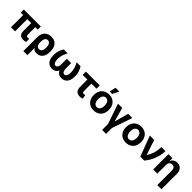

<svg xmlns="http://www.w3.org/2000/svg" viewBox="453 -2633 4702 4702"><g transform="rotate(45 2803.5 -282.0)"><path d="M645.4 -423.3H57V-530.4H645.4ZM282.6 0H142V-530.4H282.6ZM559.8 -530.4V-164.7Q560 -143.6 566.1 -132.3Q572.3 -121 584.4 -116.2Q596.5 -111.3 616 -111.3Q628.5 -111.3 637.4 -112.3Q646.3 -113.3 657.5 -114.3V-7.3L656 -6.9Q635.8 -0.7 614.8 2.7Q593.9 6.1 570.3 6.1Q498.6 6.1 459.5 -31.1Q420.5 -68.2 420.3 -147.9V-530.4Z M1007.6 -537.3Q1090.3 -537.3 1143.4 -500.6Q1196.6 -463.9 1220.9 -401.6Q1245.1 -339.2 1245.1 -259.3V-249.6Q1245.1 -172 1220 -113.5Q1195 -55 1147.4 -22.7Q1099.8 9.7 1035.1 9.7Q975.6 9.7 937.5 -18.8Q899.3 -47.3 877.5 -98Q855.7 -148.7 842.1 -224L907.2 -250.1Q907.4 -212.3 916.1 -180.4Q924.8 -148.5 946.5 -127.2Q968.3 -105.9 1005.6 -105.9Q1042 -105.9 1064.1 -126.1Q1086.1 -146.3 1095.2 -178.1Q1104.3 -209.9 1104.1 -249.6V-259.3Q1104.1 -304.9 1094.2 -340.3Q1084.2 -375.7 1061.8 -396.6Q1039.5 -417.4 1003.7 -417.4Q970 -417.4 948.5 -397.5Q926.9 -377.5 917 -343.7Q907.1 -309.8 907.2 -267.2L908.4 197.5H767.9V-279.9Q767.9 -362.3 797.2 -420.1Q826.5 -477.9 880.4 -507.6Q934.2 -537.3 1007.6 -537.3Z M1497.1 -263.6Q1497.1 -214.6 1506.7 -178.9Q1516.3 -143.3 1534.4 -124.2Q1552.6 -105.2 1578.4 -105.2Q1601.2 -105.2 1618.5 -120.2Q1635.8 -135.3 1645.2 -164.4Q1654.5 -193.6 1654.5 -235V-421.5H1759.9V-249Q1759.9 -169.4 1738.5 -111.4Q1717.1 -53.5 1674.2 -21.9Q1631.3 9.7 1568 9.7Q1502.8 9.7 1455.6 -21.3Q1408.4 -52.3 1383 -113.4Q1357.6 -174.4 1358.2 -263.5Q1358.5 -336.3 1379.4 -404Q1400.2 -471.8 1439.5 -530.4H1574.4Q1546.8 -478.3 1529.8 -432.8Q1512.8 -387.2 1505 -346Q1497.1 -304.7 1497.1 -263.6ZM2101.8 -263.5Q2102.4 -174.4 2077.2 -113.4Q2052.1 -52.3 2004.8 -21.3Q1957.4 9.7 1892 9.7Q1828.7 9.7 1785.8 -21.9Q1742.9 -53.5 1721.5 -111.4Q1700.1 -169.4 1700.1 -249V-421.5H1805.5V-235Q1805.5 -193.7 1815.1 -164.6Q1824.8 -135.6 1841.8 -120.4Q1858.7 -105.2 1881.5 -105.2Q1907.4 -105.2 1925.7 -124.2Q1944.1 -143.3 1953.5 -178.9Q1962.9 -214.6 1962.9 -263.6Q1962.9 -304.9 1955.2 -346.1Q1947.4 -387.2 1930.3 -432.8Q1913.2 -478.3 1885.6 -530.4H2020.5Q2059.7 -471.8 2080.6 -404Q2101.4 -336.3 2101.8 -263.5Z M2685.8 -417.1H2207V-530.4H2685.8ZM2510.1 -530.4V-159.5Q2510.1 -139 2515.7 -127.2Q2521.3 -115.4 2531.1 -110.6Q2540.8 -105.8 2556.3 -105.8Q2570.3 -105.8 2581.6 -107.9Q2592.9 -109.9 2603.9 -113.2L2618.9 -5.9Q2595.8 2.9 2575.4 6.3Q2555 9.7 2527.6 9.7Q2477.2 9.7 2442 -9.3Q2406.9 -28.2 2388.4 -66Q2369.9 -103.7 2369.9 -160.6V-530.4Z M2747.4 -263.2Q2747.4 -344.9 2779.2 -406.9Q2810.9 -468.9 2869.8 -503.1Q2928.8 -537.3 3007.9 -537.3Q3087 -537.3 3145.9 -503.1Q3204.8 -468.9 3236.5 -406.9Q3268.1 -344.9 3268.1 -263.2Q3268.1 -181.9 3236.5 -120Q3204.8 -58.1 3145.9 -23.9Q3087 10.3 3007.9 10.3Q2928.8 10.3 2869.8 -23.9Q2810.9 -58.1 2779.2 -120Q2747.4 -181.9 2747.4 -263.2ZM3121.3 -264Q3121.3 -311.1 3108.3 -347.9Q3095.3 -384.7 3070 -405.7Q3044.7 -426.7 3008.7 -426.7Q2971.9 -426.7 2946.2 -405.9Q2920.4 -385.1 2907.3 -348.2Q2894.2 -311.3 2894.2 -264Q2894.2 -216.9 2907.3 -180.2Q2920.4 -143.6 2946.2 -122.7Q2971.9 -101.8 3008.7 -101.8Q3044.7 -101.8 3070 -122.7Q3095.3 -143.6 3108.3 -180.3Q3121.3 -217.1 3121.3 -264ZM2999.5 -763.1H3129.5L3048.6 -599.2H2963.5Z M3463.7 -530.4 3568.2 -162.1 3668.1 -530.4H3814L3634.4 -4.8V198.9H3497.3V-4.8L3317 -530.4Z M3862.7 -263.2Q3862.7 -344.9 3894.5 -406.9Q3926.2 -468.9 3985.2 -503.1Q4044.1 -537.3 4123.2 -537.3Q4202.3 -537.3 4261.2 -503.1Q4320.2 -468.9 4351.8 -406.9Q4383.4 -344.9 4383.4 -263.2Q4383.4 -181.9 4351.8 -120Q4320.2 -58.1 4261.2 -23.9Q4202.3 10.3 4123.2 10.3Q4044.1 10.3 3985.2 -23.9Q3926.2 -58.1 3894.5 -120Q3862.7 -181.9 3862.7 -263.2ZM4236.6 -264Q4236.6 -311.1 4223.6 -347.9Q4210.7 -384.7 4185.3 -405.7Q4160 -426.7 4124 -426.7Q4087.3 -426.7 4061.5 -405.9Q4035.8 -385.1 4022.7 -348.2Q4009.5 -311.3 4009.5 -264Q4009.5 -216.9 4022.7 -180.2Q4035.8 -143.6 4061.5 -122.7Q4087.3 -101.8 4124 -101.8Q4160 -101.8 4185.3 -122.7Q4210.7 -143.6 4223.6 -180.3Q4236.6 -217.1 4236.6 -264Z M4421.8 -530.4H4571.3L4701.6 -141.9H4707.2Q4749.4 -210.6 4772.8 -269.4Q4796.2 -328.2 4806.7 -388.5Q4817.2 -448.9 4820.9 -530.4H4961.5Q4958.4 -389.4 4906.6 -253Q4854.8 -116.5 4758.8 0H4621.1Z M5210.6 0H5066.1V-530.4H5203.9V-437.1H5210Q5222.2 -468.1 5244.9 -490.7Q5267.6 -513.2 5299.1 -525.3Q5330.6 -537.3 5369.4 -537.3Q5424.5 -537.3 5465.8 -513.4Q5507.1 -489.6 5529.6 -444.3Q5552.1 -399.1 5552.1 -337.8V198.9H5407.6V-312.4Q5407.6 -345 5396.4 -368.6Q5385.2 -392.2 5363.7 -404.7Q5342.2 -417.1 5312.5 -417.1Q5282.4 -417.1 5259.4 -404.1Q5236.5 -391 5223.5 -366.1Q5210.6 -341.2 5210.6 -307Z"/></g></svg>

Font: Pretendard Variable
Style: Regular
Weight: 400
Designer: Base glyphs from Inter by Rasmus Andersson; Hangul glyphs from Noto Sans CJK(Source Han Sans) by Jang Soo-young and Kang
Foundry: Kil Hyung-jin
Version: Version 1.100;FEAKit 1.0